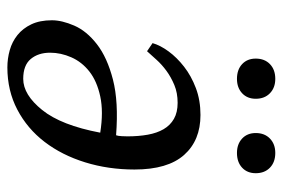

<svg xmlns="http://www.w3.org/2000/svg" viewBox="-143 -612 767 521"><g transform="rotate(90 240.5 -351.5)"><path d="M97 -382Q103 -403 119.5 -425.5Q136 -448 161 -467.5Q186 -487 219 -499.5Q252 -512 292 -512Q361 -512 400.5 -467.5Q440 -423 440 -333Q440 -262 420.5 -199Q401 -136 365 -89Q329 -42 277.5 -15Q226 12 163 12Q139 12 116 5.5Q93 -1 75 -15.5Q57 -30 46 -53Q35 -76 35 -109Q35 -136 49.5 -169.5Q64 -203 100 -231Q136 -259 196 -274.5Q256 -290 347 -283Q349 -288 349.5 -298.5Q350 -309 350 -314Q350 -344 345.5 -369Q341 -394 330.5 -412Q320 -430 302.5 -440Q285 -450 259 -450Q232 -450 210.5 -441Q189 -432 172 -419.5Q155 -407 142 -392.5Q129 -378 119 -367ZM194 -31Q237 -31 278.5 -82.5Q320 -134 340 -240Q283 -249 241.5 -240Q200 -231 174 -210.5Q148 -190 135.5 -161.5Q123 -133 123 -104Q123 -72 140 -51.5Q157 -31 194 -31ZM139 -662Q139 -686 154 -700.5Q169 -715 194 -715Q218 -715 233 -700.5Q248 -686 248 -662Q248 -639 233 -625Q218 -611 194 -611Q169 -611 154 -625Q139 -639 139 -662ZM341 -662Q341 -686 356 -700.5Q371 -715 395 -715Q420 -715 435 -700.5Q450 -686 450 -662Q450 -639 435 -625Q420 -611 395 -611Q371 -611 356 -625Q341 -639 341 -662Z"/></g></svg>

Font: PTSerifItalic
Style: Italic
Weight: 400
Italic angle: -12°
Designer: A.Korolkova, O.Umpeleva, V.Yefimov
Foundry: ParaType Ltd
Version: Version 1.000W OFL